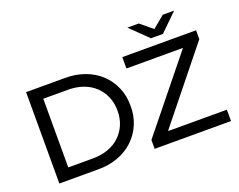

<svg xmlns="http://www.w3.org/2000/svg" viewBox="-133 -1135 1721 1382"><g transform="rotate(-20 727.0 -443.5)"><path d="M105 -700H400Q483 -701 553 -675.5Q623 -650 673 -603Q723 -556 751 -491.5Q779 -427 778 -350Q779 -273 751 -208.5Q723 -144 673 -97Q623 -50 553 -24.5Q483 1 400 0H105ZM394 -87Q458 -87 510.5 -106Q563 -125 600 -160Q637 -195 657.5 -243Q678 -291 678 -350Q678 -408 657.5 -456.5Q637 -505 600 -540Q563 -575 510.5 -594Q458 -613 394 -613H205V-87ZM1420 -87V0H835V-68L1272 -609V-613H842V-700H1407V-632L972 -91V-87ZM1307 -887 1174 -757H1082L949 -887H1036L1128 -811L1220 -887Z"/></g></svg>

Font: CMG Sans Medium
Style: Regular
Weight: 500
Designer: Julieta Ulanovsky
Foundry: Julieta Ulanovsky
Version: Version 7.200